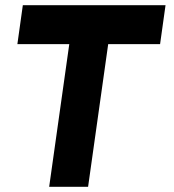

<svg xmlns="http://www.w3.org/2000/svg" viewBox="-20 -720 670 740"><path d="M618 -700 597 -550H397L319.5 0H169.5L247 -550H47L68 -700Z"/></svg>

Font: Urbanist Black
Style: Italic
Weight: 900
Italic angle: -8°
Designer: Corey Hu
Foundry: Corey Hu
Version: Version 1.330; ttfautohint (v1.8.4.7-5d5b)